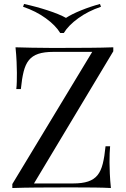

<svg xmlns="http://www.w3.org/2000/svg" viewBox="-20 -946 634 966"><path d="M550 -708V-688L151 -23H347Q394 -23 423.5 -33Q453 -43 470.5 -64.5Q488 -86 497 -122Q506 -158 511 -210H534Q531 -179 531 -128Q531 -109 532.5 -73.5Q534 -38 538 0Q501 -2 457 -2.5Q413 -3 369.5 -3Q326 -3 289 -3Q230 -3 164.5 -2.5Q99 -2 42 0V-20L444 -685H249Q202 -685 172.5 -675Q143 -665 125.5 -643.5Q108 -622 99 -586Q90 -550 85 -498H62Q64 -514 64.5 -535Q65 -556 65 -580Q65 -599 63.5 -634.5Q62 -670 58 -708Q95 -707 139 -706Q183 -705 227 -705Q271 -705 307 -705Q364 -705 429.5 -705.5Q495 -706 550 -708ZM483 -926 488 -912Q423 -890 373.5 -854Q324 -818 301 -780H283Q260 -818 210.5 -854Q161 -890 96 -912L101 -926Q161 -913 219.5 -894Q278 -875 312 -856Q341 -875 388 -894Q435 -913 483 -926Z"/></svg>

Font: Playfair Display
Style: Regular
Weight: 400
Designer: Claus Eggers Sørensen
Foundry: Claus Eggers Sørensen
Version: Version 1.203